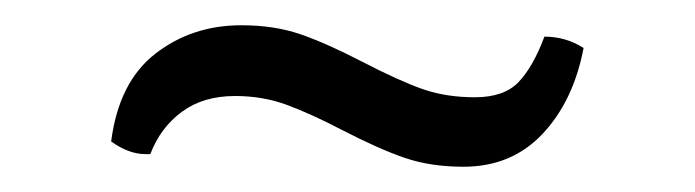

<svg xmlns="http://www.w3.org/2000/svg" viewBox="-20 -425 550 152"><path d="M347 -293Q321 -293 300.5 -300Q280 -307 251 -322Q226 -335 207 -342Q188 -349 166 -349Q141 -349 124 -336.5Q107 -324 99 -303H95Q82 -303 68 -313Q74 -360 103 -382.5Q132 -405 171 -405Q197 -405 217.5 -398Q238 -391 267 -376Q296 -361 314.5 -354.5Q333 -348 356 -348Q379 -348 390.5 -360Q402 -372 411 -396Q428 -396 442 -387Q434 -345 409.5 -319Q385 -293 347 -293Z"/></svg>

Font: Arima Madurai Medium
Style: Regular
Weight: 500
Designer: Joana Correia and Natanael Gama
Foundry: NDISCOVER
Version: Version 1.020